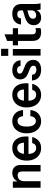

<svg xmlns="http://www.w3.org/2000/svg" viewBox="1357 -2123 776 3530"><g transform="rotate(-90 1745.0 -358.0)"><path d="M58 0V-510H174V-402H179V0ZM357 0V-344Q357 -384 338.5 -403Q320 -422 285 -422Q253 -422 229 -406.5Q205 -391 192 -365.5Q179 -340 179 -306L165 -406Q187 -459 230 -489.5Q273 -520 333 -520Q401 -520 439 -479.5Q477 -439 477 -370V0Z M787 10Q718 10 666 -23.5Q614 -57 585.5 -116.5Q557 -176 557 -256Q557 -336 586 -395.5Q615 -455 667.5 -487.5Q720 -520 790 -520Q856 -520 903 -489.5Q950 -459 975.5 -402.5Q1001 -346 1001 -266Q1001 -254 1000.5 -243Q1000 -232 998 -222H632V-306H915L888 -276Q888 -355 862 -392Q836 -429 788 -429Q736 -429 707 -385.5Q678 -342 678 -255Q678 -168 706.5 -124.5Q735 -81 789 -81Q825 -81 848 -99.5Q871 -118 880 -154H991Q973 -80 921 -35Q869 10 787 10Z M1281 10Q1216 10 1166 -22.5Q1116 -55 1087.5 -115Q1059 -175 1059 -256Q1059 -337 1088 -396.5Q1117 -456 1167.5 -488Q1218 -520 1283 -520Q1339 -520 1383.5 -496.5Q1428 -473 1455 -429Q1482 -385 1486 -322H1374Q1369 -374 1345.5 -399Q1322 -424 1285 -424Q1255 -424 1231.5 -406Q1208 -388 1195.5 -351Q1183 -314 1183 -256Q1183 -199 1195.5 -161Q1208 -123 1231 -104.5Q1254 -86 1285 -86Q1321 -86 1345 -111.5Q1369 -137 1374 -188H1486Q1482 -126 1454 -82Q1426 -38 1381 -14Q1336 10 1281 10Z M1765 10Q1696 10 1644 -23.5Q1592 -57 1563.5 -116.5Q1535 -176 1535 -256Q1535 -336 1564 -395.5Q1593 -455 1645.5 -487.5Q1698 -520 1768 -520Q1834 -520 1881 -489.5Q1928 -459 1953.5 -402.5Q1979 -346 1979 -266Q1979 -254 1978.5 -243Q1978 -232 1976 -222H1610V-306H1893L1866 -276Q1866 -355 1840 -392Q1814 -429 1766 -429Q1714 -429 1685 -385.5Q1656 -342 1656 -255Q1656 -168 1684.5 -124.5Q1713 -81 1767 -81Q1803 -81 1826 -99.5Q1849 -118 1858 -154H1969Q1951 -80 1899 -35Q1847 10 1765 10Z M2228 10Q2139 10 2087 -34Q2035 -78 2030 -158H2135Q2139 -118 2163.5 -97.5Q2188 -77 2229 -77Q2265 -77 2283.5 -91Q2302 -105 2302 -132Q2302 -152 2290 -167Q2278 -182 2243 -197L2173 -225Q2112 -248 2081 -284.5Q2050 -321 2050 -374Q2050 -441 2096.5 -480.5Q2143 -520 2222 -520Q2302 -520 2349.5 -480Q2397 -440 2402 -368H2298Q2294 -401 2275 -417Q2256 -433 2222 -433Q2191 -433 2174 -420Q2157 -407 2157 -383Q2157 -363 2170.5 -348.5Q2184 -334 2218 -320L2293 -289Q2349 -269 2379 -229Q2409 -189 2409 -136Q2409 -68 2361 -29Q2313 10 2228 10Z M2488 0V-510H2609V0ZM2483 -594V-726H2613V-594Z M2920 10Q2838 10 2798 -29.5Q2758 -69 2758 -147V-615L2879 -664V-146Q2879 -116 2895.5 -101Q2912 -86 2948 -86Q2962 -86 2973 -88.5Q2984 -91 2993 -95V-2Q2982 4 2962.5 7Q2943 10 2920 10ZM2677 -415V-510H2992V-415Z M3334 0Q3328 -19 3326 -42Q3324 -65 3324 -93H3319V-355Q3319 -393 3301.5 -411Q3284 -429 3249 -429Q3214 -429 3194 -411Q3174 -393 3171 -360H3060Q3064 -430 3115.5 -475Q3167 -520 3256 -520Q3344 -520 3390.5 -476Q3437 -432 3437 -351V-93Q3437 -71 3439.5 -47.5Q3442 -24 3449 0ZM3185 10Q3123 10 3085 -26.5Q3047 -63 3047 -126Q3047 -187 3085 -226.5Q3123 -266 3200 -289L3344 -334V-250L3241 -220Q3202 -208 3183.5 -188.5Q3165 -169 3165 -139Q3165 -111 3182 -96Q3199 -81 3229 -81Q3267 -81 3293 -103.5Q3319 -126 3319 -159L3330 -89Q3313 -39 3275.5 -14.5Q3238 10 3185 10Z"/></g></svg>

Font: Instrument Sans SemiCondensed SemiBold
Style: Regular
Weight: 600
Width: 4
Designer: Rodrigo Fuenzalida
Foundry: fragTYPE
Version: Version 1.000;gftools[0.9.28]